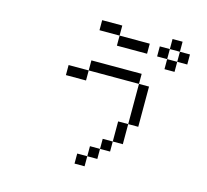

<svg xmlns="http://www.w3.org/2000/svg" viewBox="-121 -951 1241 1153"><g transform="rotate(15 500.0 -374.5)"><path d="M687.5 -687.5V-750H500V-687.5ZM937.5 -687.5V-750H875V-687.5H812.5V-625H875V-687.5ZM500 0H437.5V62.5H500ZM500 0H562.5V-62.5H500ZM562.5 -62.5H625V-125H562.5ZM625 -125H687.5Q687.5 -125 687.5 -250H625Q625 -250 625 -125ZM687.5 -250H750Q750 -250 750 -500H687.5Q687.5 -500 687.5 -250ZM375 -500H250V-437.5H375ZM375 -500H687.5V-562.5H375ZM812.5 -687.5V-750H750V-687.5ZM500 -750V-812.5H375V-750ZM812.5 -750H875V-812.5H812.5Z"/></g></svg>

Font: UnifontExMono
Style: Regular
Weight: 500
Version: Version 15.0.06